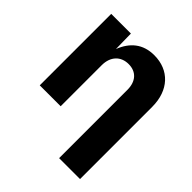

<svg xmlns="http://www.w3.org/2000/svg" viewBox="-204 -693 1037 1037"><g transform="rotate(45 315.0 -174.5)"><path d="M218.8 -313.5C218.8 -380.9 258.8 -420.9 317.4 -420.9C376 -420.9 411.1 -382.3 411.1 -317.9V204.1H570.8V-347.2C570.8 -473.1 496.1 -552.7 381.8 -552.7C295.4 -552.7 241.2 -506.3 211.4 -429.7L209.5 -545.9H59.1V0H218.8Z"/></g></svg>

Font: Raveo
Style: Bold
Weight: 700
Designer: Jakub Foglar, Rasmus Andersson (Inter)
Foundry: Jakubfoglar.com
Version: Version 1.100;Glyphs 3.2.3 (3260)